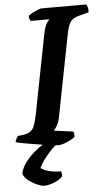

<svg xmlns="http://www.w3.org/2000/svg" viewBox="-70 -743 550 981"><g transform="rotate(-5 205.0 -252.0)"><path d="M205 0Q198 0 177 -2.5Q156 -5 127.5 -9.5Q99 -14 70.5 -18.5Q42 -23 20 -27.5Q-2 -32 -10 -35Q-8 -44 -3.5 -53Q1 -62 5 -65L36 -69Q58 -73 71 -83Q84 -93 91.5 -114.5Q99 -136 106 -172L183 -566Q192 -613 203.5 -628.5Q215 -644 217 -645H120Q118 -648 115.5 -655Q113 -662 113 -671Q120 -678 134 -685.5Q148 -693 162 -698.5Q176 -704 181 -704H411Q414 -700 417.5 -689Q421 -678 419 -663L370 -650Q337 -642 324.5 -623Q312 -604 304 -564L222 -144Q217 -118 207 -100.5Q197 -83 190 -76L288 -63Q291 -59 292 -50Q293 -41 292 -35Q276 -22 250 -11Q224 0 205 0ZM114 200Q103 200 80 190Q57 180 36.5 164Q16 148 10 129Q16 100 35 74Q54 48 79.5 25.5Q105 3 133 -14L213 -17Q187 1 165 24.5Q143 48 127.5 70Q112 92 105 108Q120 120 146 127Q172 134 208 134Q210 138 211.5 145Q213 152 210 162Q195 178 167 189Q139 200 114 200Z"/></g></svg>

Font: Texturina 12pt
Style: Bold Italic
Weight: 700
Italic angle: -11°
Designer: Guillermo Torres Carreño
Foundry: Omnibus-Type
Version: Version 1.002